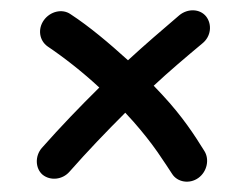

<svg xmlns="http://www.w3.org/2000/svg" viewBox="-20 -505 471 372"><path d="M62.5 -166.5C77.6 -154.3 101.1 -156.7 114.7 -172.4C150.4 -212.9 186 -250 222.7 -286.6L238.8 -269C255.9 -249.5 271.5 -230 285.2 -210.4C298.3 -190.9 308.1 -176.8 313.5 -168C323.7 -151.9 347.2 -147.9 364.3 -160.2C381.3 -172.4 386.2 -196.3 376 -212.4C356.9 -243.2 333.5 -279.3 294.9 -320.8C289.6 -326.7 283.7 -332.5 277.8 -338.9C307.6 -366.7 339.4 -393.6 372.1 -420.9C389.2 -434.6 391.1 -458 379.4 -473.1C367.2 -488.3 343.8 -488.8 327.6 -475.6C293.9 -446.8 260.3 -418 228.5 -388.7L228 -388.2C191.4 -421.4 153.3 -453.6 116.7 -477.5C100.6 -488.8 77.1 -482.9 64.9 -465.8C52.7 -448.7 56.2 -426.3 72.3 -415C103.5 -394 139.2 -366.2 172.4 -335.4C134.8 -298.3 97.7 -259.8 61 -218.3C47.4 -202.6 48.3 -178.7 62.5 -166.5Z"/></svg>

Font: Mikhak
Style: Regular
Weight: 400
Designer: Amin Abedi
Version: Version 3.2